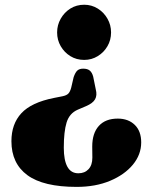

<svg xmlns="http://www.w3.org/2000/svg" viewBox="-20 -608 601 790"><path d="M374 -240.5 363.5 -292.5Q359 -309.5 349.5 -317.5Q340 -325.5 322.5 -325.5Q307 -325.5 298.5 -318Q290 -310.5 283 -290.5L273 -247.5Q268.5 -230.5 261.2 -223Q254 -215.5 237.5 -212L202 -205Q109 -186.5 68 -142.2Q27 -98 27 -27Q27 64.5 92.8 112.8Q158.5 161 295.5 161Q373 161 432.8 136Q492.5 111 526.8 69.5Q561 28 561 -22Q561 -68.5 534.5 -94.2Q508 -120 464.5 -120Q414 -120 386.8 -90Q359.5 -60 359.5 -5L360 40.5Q360 71.5 344.2 88.2Q328.5 105 302.5 105Q272 105 257.2 78Q242.5 51 242.5 0Q242.5 -66.5 254 -104Q265.5 -141.5 299.5 -156.5L333.5 -171Q362 -183 371.2 -199.5Q380.5 -216 374 -240.5ZM326.5 -588.5Q357 -588.5 382.2 -572.8Q407.5 -557 422.2 -531Q437 -505 437 -474.5Q437 -443.5 422.2 -418Q407.5 -392.5 382.2 -377Q357 -361.5 326.5 -361.5Q294.5 -361.5 269.5 -377Q244.5 -392.5 229.8 -418Q215 -443.5 215 -474.5Q215 -505 229.8 -531Q244.5 -557 269.5 -572.8Q294.5 -588.5 326.5 -588.5Z"/></svg>

Font: Fraunces ExtraBold
Style: Regular
Weight: 800
Version: Version 1.000;[b76b70a41]